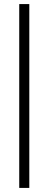

<svg xmlns="http://www.w3.org/2000/svg" viewBox="-20 -714 240 950"><path d="M75.2 215.8V-693.8H125V215.8Z"/></svg>

Font: Times New Roman
Style: Regular
Weight: 400
Designer: Steve Matteson
Foundry: Ascender Corporation
Version: Version 2.00.3